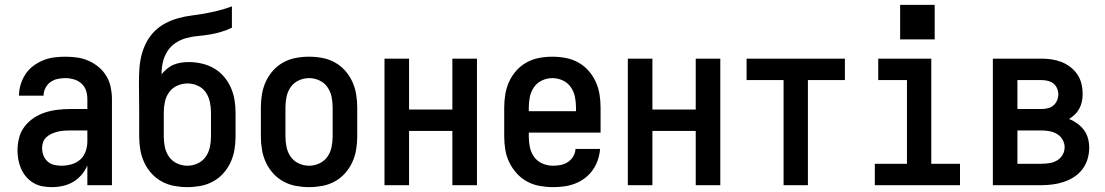

<svg xmlns="http://www.w3.org/2000/svg" viewBox="-20 -761 4540 789"><path d="M193 8Q174 8 154.5 4.5Q135 1 118 -9Q101 -19 88 -34Q75 -49 67 -67Q59 -85 55.5 -104Q52 -123 52 -143Q52 -169 58.5 -194.5Q65 -220 81 -241Q97 -262 119 -276.5Q141 -291 166 -299Q191 -307 217 -310Q243 -313 269 -313H339V-354Q339 -372 333.5 -389Q328 -406 314.5 -418Q301 -430 283.5 -435Q266 -440 249 -440Q232 -440 216 -436.5Q200 -433 187 -423.5Q174 -414 166.5 -399Q159 -384 159 -368Q159 -368 159 -368Q159 -368 159 -368H58Q58 -368 58 -368Q58 -368 58 -368Q58 -391 65 -414Q72 -437 85 -456.5Q98 -476 116.5 -490Q135 -504 157 -513Q179 -522 202 -525Q225 -528 249 -528Q273 -528 297.5 -524.5Q322 -521 344.5 -511Q367 -501 386 -485Q405 -469 417.5 -448Q430 -427 435 -402.5Q440 -378 440 -354V0H339V-81Q330 -60 315 -42.5Q300 -25 280.5 -13.5Q261 -2 238.5 3Q216 8 193 8ZM233 -80Q254 -80 274.5 -86Q295 -92 310 -105.5Q325 -119 332 -139Q339 -159 339 -180V-225H269Q256 -225 243 -224Q230 -223 217.5 -220Q205 -217 193.5 -212Q182 -207 172 -198.5Q162 -190 157.5 -178Q153 -166 153 -153Q153 -137 158.5 -122.5Q164 -108 175.5 -97.5Q187 -87 202.5 -83.5Q218 -80 233 -80Z M750 8Q723 8 696 3Q669 -2 645 -15Q621 -28 602.5 -48.5Q584 -69 572.5 -94Q561 -119 556.5 -146Q552 -173 552 -200V-298Q552 -330 551.5 -361.5Q551 -393 551 -424Q551 -453 553 -481Q555 -509 562 -536Q569 -563 582.5 -588.5Q596 -614 616 -633.5Q636 -653 661 -666Q686 -679 713.5 -686.5Q741 -694 769 -697.5Q797 -701 824.5 -706Q852 -711 879.5 -718Q907 -725 933 -735V-647Q912 -637 888.5 -630Q865 -623 841 -619Q817 -615 793 -613Q769 -611 745.5 -604.5Q722 -598 701.5 -584.5Q681 -571 668 -550.5Q655 -530 649.5 -506.5Q644 -483 644 -458Q644 -458 644 -457Q644 -456 644 -456Q654 -468 666.5 -478.5Q679 -489 693.5 -495Q708 -501 723.5 -503.5Q739 -506 755 -506Q782 -506 808.5 -500Q835 -494 858 -481Q881 -468 899 -447.5Q917 -427 928 -402.5Q939 -378 943.5 -351.5Q948 -325 948 -298V-200Q948 -173 943.5 -146Q939 -119 927.5 -94Q916 -69 897.5 -48.5Q879 -28 855 -15Q831 -2 804 3Q777 8 750 8ZM750 -80Q772 -80 792.5 -89.5Q813 -99 825.5 -117Q838 -135 842.5 -156.5Q847 -178 847 -200V-298Q847 -320 842.5 -341.5Q838 -363 826 -381Q814 -399 793.5 -408.5Q773 -418 751 -418Q729 -418 708.5 -409Q688 -400 675 -382Q662 -364 657.5 -342Q653 -320 653 -298V-200Q653 -178 657.5 -156.5Q662 -135 674.5 -117Q687 -99 707.5 -89.5Q728 -80 750 -80Z M1250 8Q1223 8 1196 3Q1169 -2 1145 -15Q1121 -28 1102.5 -48.5Q1084 -69 1072.5 -94Q1061 -119 1056.5 -146Q1052 -173 1052 -200V-320Q1052 -347 1056.5 -374Q1061 -401 1072.5 -426Q1084 -451 1102.5 -471.5Q1121 -492 1145 -505Q1169 -518 1196 -523Q1223 -528 1250 -528Q1277 -528 1304 -523Q1331 -518 1355 -505Q1379 -492 1397.5 -471.5Q1416 -451 1427.5 -426Q1439 -401 1443.5 -374Q1448 -347 1448 -320V-200Q1448 -173 1443.5 -146Q1439 -119 1427.5 -94Q1416 -69 1397.5 -48.5Q1379 -28 1355 -15Q1331 -2 1304 3Q1277 8 1250 8ZM1250 -80Q1272 -80 1292.5 -89.5Q1313 -99 1325.5 -117Q1338 -135 1342.5 -156.5Q1347 -178 1347 -200V-320Q1347 -342 1342.5 -363.5Q1338 -385 1325.5 -403Q1313 -421 1292.5 -430.5Q1272 -440 1250 -440Q1228 -440 1207.5 -430.5Q1187 -421 1174.5 -403Q1162 -385 1157.5 -363.5Q1153 -342 1153 -320V-200Q1153 -178 1157.5 -156.5Q1162 -135 1174.5 -117Q1187 -99 1207.5 -89.5Q1228 -80 1250 -80Z M1560 0V-520H1661V-311H1839V-520H1940V0H1839V-223H1661V0Z M2252 8Q2225 8 2197.5 3Q2170 -2 2146 -15Q2122 -28 2103.5 -48.5Q2085 -69 2073 -93.5Q2061 -118 2056.5 -145.5Q2052 -173 2052 -200V-320Q2052 -347 2056.5 -374Q2061 -401 2072.5 -426Q2084 -451 2102.5 -471.5Q2121 -492 2145 -505Q2169 -518 2196 -523Q2223 -528 2250 -528Q2277 -528 2304 -523Q2331 -518 2355 -505Q2379 -492 2397.5 -471.5Q2416 -451 2427.5 -426Q2439 -401 2443.5 -374Q2448 -347 2448 -320V-216H2153V-200Q2153 -178 2157.5 -156Q2162 -134 2175 -116Q2188 -98 2209 -89Q2230 -80 2252 -80Q2268 -80 2284 -83Q2300 -86 2313.5 -95Q2327 -104 2335.5 -118Q2344 -132 2345 -149H2446Q2444 -125 2436.5 -103Q2429 -81 2415.5 -62Q2402 -43 2383.5 -29Q2365 -15 2343 -6.5Q2321 2 2298 5Q2275 8 2252 8ZM2347 -304V-320Q2347 -342 2342.5 -363.5Q2338 -385 2325.5 -403Q2313 -421 2292.5 -430.5Q2272 -440 2250 -440Q2228 -440 2207.5 -430.5Q2187 -421 2174.5 -403Q2162 -385 2157.5 -363.5Q2153 -342 2153 -320V-304Z M2560 0V-520H2661V-311H2839V-520H2940V0H2839V-223H2661V0Z M3200 0V-432H3048V-520H3452V-432H3300V0Z M3575 0V-88H3707V-432H3589V-520H3807V-88H3925V0ZM3679 -599V-741H3821V-599Z M4060 0V-520H4259Q4280 -520 4301 -517Q4322 -514 4341.5 -506.5Q4361 -499 4378 -486Q4395 -473 4407 -455.5Q4419 -438 4424 -417Q4429 -396 4429 -375Q4429 -359 4426 -344Q4423 -329 4415.5 -315Q4408 -301 4397 -290.5Q4386 -280 4373 -272Q4391 -265 4407 -253.5Q4423 -242 4434.5 -226.5Q4446 -211 4451 -192Q4456 -173 4456 -154Q4456 -130 4449 -107Q4442 -84 4428 -65.5Q4414 -47 4394 -34Q4374 -21 4351.5 -13.5Q4329 -6 4305.5 -3Q4282 0 4259 0ZM4161 -313H4259Q4272 -313 4285 -316Q4298 -319 4308 -327Q4318 -335 4323.5 -347.5Q4329 -360 4329 -373Q4329 -386 4323.5 -398.5Q4318 -411 4308 -418.5Q4298 -426 4285 -429Q4272 -432 4259 -432H4161ZM4161 -88H4259Q4275 -88 4292 -90.5Q4309 -93 4323.5 -101.5Q4338 -110 4346.5 -124.5Q4355 -139 4355 -156Q4355 -172 4346.5 -187Q4338 -202 4323.5 -210.5Q4309 -219 4292 -222Q4275 -225 4259 -225H4161Z"/></svg>

Font: Iosevka SS04 Semibold
Style: Regular
Weight: 600
Monospace: yes
Designer: Belleve Invis
Foundry: Belleve Invis
Version: Version 19.0.0; ttfautohint (v1.8.4)